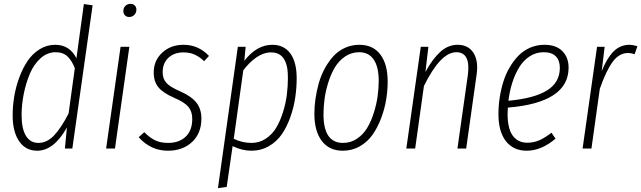

<svg xmlns="http://www.w3.org/2000/svg" viewBox="-20 -762 3290 985"><path d="M410.2 -741.2 455.1 -734.9 351.1 0H313L323.2 -107.9Q256.3 11.2 170.9 11.2Q111.8 11.2 78.4 -37.1Q44.9 -85.4 44.9 -170.9Q44.9 -218.8 53.2 -268.1Q61.5 -317.4 79.1 -365Q96.7 -412.6 121.8 -449.7Q147 -486.8 183.6 -509.5Q220.2 -532.2 263.2 -532.2Q337.4 -532.2 372.1 -462.9ZM265.1 -494.1Q223.1 -494.1 188.5 -463.4Q153.8 -432.6 133.3 -384Q112.8 -335.4 101.8 -280Q90.8 -224.6 90.8 -170.9Q90.8 -102.1 113 -65.4Q135.3 -28.8 176.8 -28.8Q221.2 -28.8 257.8 -67.6Q294.4 -106.4 332 -180.2L363.8 -412.1Q349.1 -450.7 326.4 -472.4Q303.7 -494.1 265.1 -494.1Z M642.6 -674.8Q629.4 -674.8 621.1 -683.3Q612.8 -691.9 612.8 -705.1Q612.8 -721.7 623.3 -731.9Q633.8 -742.2 649.4 -742.2Q663.1 -742.2 671.4 -733.9Q679.7 -725.6 679.7 -712.9Q679.7 -696.3 668.9 -685.5Q658.2 -674.8 642.6 -674.8ZM643.6 -522 569.8 0H524.4L598.6 -522Z M921.4 -532.2Q998 -532.2 1052.2 -475.1L1027.3 -448.2Q1002 -471.7 977.5 -482.4Q953.1 -493.2 921.4 -493.2Q873.5 -493.2 844 -465.6Q814.5 -438 814.5 -391.1Q814.5 -357.9 833.7 -336.7Q853 -315.4 903.3 -293.9Q961.9 -268.1 987.5 -235.6Q1013.2 -203.1 1013.2 -153.8Q1013.2 -78.1 965.3 -33.4Q917.5 11.2 841.3 11.2Q753.4 11.2 691.4 -58.1L720.2 -84Q746.1 -57.1 774.2 -43Q802.2 -28.8 842.3 -28.8Q898.9 -28.8 932.6 -60.8Q966.3 -92.8 966.3 -151.9Q966.3 -189.5 946.8 -213.4Q927.2 -237.3 874.5 -259.8Q815.9 -285.2 792.2 -314.7Q768.6 -344.2 768.6 -390.1Q768.6 -451.2 812 -491.7Q855.5 -532.2 921.4 -532.2Z M1098.1 203.1 1200.2 -522H1240.2L1233.4 -450.2Q1297.4 -532.2 1377 -532.2Q1437 -532.2 1469.5 -487.8Q1502 -443.4 1502 -360.8Q1502 -311 1494.6 -261.2Q1487.3 -211.4 1469.7 -161.6Q1452.1 -111.8 1426.3 -74Q1400.4 -36.1 1359.9 -12.5Q1319.3 11.2 1269 11.2Q1223.1 11.2 1173.3 -12.2L1143.1 196.8ZM1270 -28.8Q1310.5 -28.8 1343.5 -50.5Q1376.5 -72.3 1397 -106.7Q1417.5 -141.1 1431.6 -186Q1445.8 -231 1451.4 -274.7Q1457 -318.4 1457 -361.8Q1458.5 -493.2 1371.1 -493.2Q1332.5 -493.2 1295.7 -467.8Q1258.8 -442.4 1228 -400.9L1179.2 -49.8Q1223.6 -28.8 1270 -28.8Z M1738.8 11.2Q1668.5 11.2 1630.6 -39.3Q1592.8 -89.8 1592.8 -178.2Q1592.8 -215.8 1598.4 -254.9Q1604 -293.9 1615.2 -334.2Q1626.5 -374.5 1645.5 -409.7Q1664.6 -444.8 1689.2 -472.4Q1713.9 -500 1748.5 -516.1Q1783.2 -532.2 1823.7 -532.2Q1893.6 -532.2 1931.2 -482.4Q1968.8 -432.6 1968.8 -344.2Q1968.8 -298.8 1961.2 -251.7Q1953.6 -204.6 1935.8 -157Q1918 -109.4 1892.3 -72.3Q1866.7 -35.2 1826.9 -12Q1787.1 11.2 1738.8 11.2ZM1739.7 -28.8Q1779.3 -28.8 1811.5 -50.5Q1843.8 -72.3 1864 -106.2Q1884.3 -140.1 1897.9 -183.8Q1911.6 -227.5 1917.2 -268.3Q1922.9 -309.1 1922.9 -347.2Q1922.9 -418.9 1897.2 -456.5Q1871.6 -494.1 1822.8 -494.1Q1782.7 -494.1 1750.5 -472.2Q1718.3 -450.2 1698 -416.3Q1677.7 -382.3 1664.1 -338.6Q1650.4 -294.9 1645 -254.2Q1639.6 -213.4 1639.6 -174.8Q1639.6 -28.8 1739.7 -28.8Z M2327.6 -532.2Q2382.8 -532.2 2409.2 -490.5Q2435.5 -448.7 2424.8 -377L2371.6 0H2326.7L2379.9 -375Q2396 -494.1 2320.8 -494.1Q2240.2 -494.1 2154.8 -320.8L2109.9 0H2064.5L2138.7 -522H2177.7L2162.6 -393.1Q2199.2 -460 2239 -496.1Q2278.8 -532.2 2327.6 -532.2Z M2897 -415Q2897 -235.4 2585.4 -210Q2584 -193.4 2584 -178.2Q2584 -102.1 2610.6 -65.9Q2637.2 -29.8 2685.1 -29.8Q2718.3 -29.8 2747.1 -42.5Q2775.9 -55.2 2809.1 -81.1L2830.1 -50.8Q2757.3 11.2 2682.1 11.2Q2613.8 11.2 2575.4 -37.8Q2537.1 -86.9 2537.1 -176.8Q2537.1 -218.8 2543.5 -260.7Q2549.8 -302.7 2562.3 -342.8Q2574.7 -382.8 2595 -417Q2615.2 -451.2 2640.6 -477.1Q2666 -502.9 2700.2 -517.6Q2734.4 -532.2 2773.4 -532.2Q2832.5 -532.2 2864.7 -500Q2897 -467.8 2897 -415ZM2769 -494.1Q2730 -494.1 2697.5 -473.1Q2665 -452.1 2643.3 -416.3Q2621.6 -380.4 2607.9 -337.2Q2594.2 -293.9 2588.4 -245.1Q2720.7 -257.3 2786.4 -298.1Q2852.1 -338.9 2852.1 -414.1Q2852.1 -451.7 2831.5 -472.9Q2811 -494.1 2769 -494.1Z M3210 -532.2Q3225.6 -532.2 3250 -524.9L3235.8 -483.9Q3216.8 -490.2 3202.1 -490.2Q3156.2 -490.2 3122.6 -444.1Q3088.9 -397.9 3057.1 -306.2L3014.2 0H2968.8L3043 -522H3082L3066.9 -397Q3093.3 -463.4 3127.4 -497.8Q3161.6 -532.2 3210 -532.2Z"/></svg>

Font: Fira Sans Compressed ExtraLight
Style: Italic
Weight: 250
Width: 3
Italic angle: -8°
Designer: Carrois Corporate & Edenspiekermann AG
Foundry: Carrois Corporate GbR & Edenspiekermann AG
Version: Version 4.203;PS 004.203;hotconv 1.0.88;makeotf.lib2.5.64775